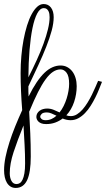

<svg xmlns="http://www.w3.org/2000/svg" viewBox="-60 -635 520 941"><path d="M203.1 -550.8Q203.1 -521.5 193.4 -485.1Q183.6 -448.7 166.7 -406Q149.9 -363.3 127.4 -314.7Q105 -266.1 79.1 -211.9Q79.1 -199.7 79.1 -187.3Q79.1 -174.8 80.1 -162.1Q100.1 -202.6 119.6 -231.4Q139.2 -260.3 158.4 -278.6Q177.7 -296.9 197.3 -305.4Q216.8 -314 236.8 -314Q254.9 -314 269.5 -306.2Q284.2 -298.3 294.4 -284.9Q304.7 -271.5 310.3 -252.9Q315.9 -234.4 315.9 -212.9Q315.9 -173.3 303.2 -135.3Q290.5 -97.2 265.1 -69.8Q274.4 -65.9 287.1 -65.9Q303.2 -65.9 317.6 -75Q332 -84 345 -98.9Q357.9 -113.8 369.4 -132.6Q380.9 -151.4 390.4 -170.7Q399.9 -189.9 407.5 -207.8Q415 -225.6 420.9 -238.8L439.9 -233.9Q433.6 -217.8 425.5 -197.8Q417.5 -177.7 407 -156.7Q396.5 -135.7 384 -116Q371.6 -96.2 356.4 -80.6Q341.3 -64.9 323.7 -55.4Q306.2 -45.9 286.1 -45.9Q266.6 -45.9 247.1 -54.2Q230.5 -41.5 210.4 -34.2Q190.4 -26.9 166 -26.9Q150.9 -26.9 141.6 -30.8Q132.3 -34.7 127.2 -40.3Q122.1 -45.9 120.1 -51.8Q118.2 -57.6 118.2 -62Q118.2 -71.8 122.6 -79.3Q127 -86.9 134.3 -92.3Q141.6 -97.7 151.1 -100.3Q160.6 -103 170.9 -103Q187.5 -103 202.6 -96.9Q217.8 -90.8 231.9 -84Q243.2 -98.1 252 -115.7Q260.7 -133.3 266.6 -152.1Q272.5 -170.9 275.6 -189.5Q278.8 -208 278.8 -224.1Q278.8 -261.7 266.4 -278.3Q253.9 -294.9 236.8 -294.9Q217.8 -294.9 200 -283.2Q182.1 -271.5 163.8 -246.6Q145.5 -221.7 126.2 -183.3Q106.9 -145 85 -91.8Q84 -90.8 84 -89.8Q84 -88.9 83 -87.9Q85.9 -36.1 88.4 18.6Q90.8 73.2 90.8 131.8Q90.8 210.4 72.8 248.3Q54.7 286.1 17.1 286.1Q2.4 286.1 -8.3 279.3Q-19 272.5 -26.1 260.7Q-33.2 249 -36.6 233.2Q-40 217.3 -40 199.2Q-40 169.9 -33 135Q-25.9 100.1 -13.7 62Q-1.5 23.9 14.6 -15.9Q30.8 -55.7 48.8 -95.2Q44.9 -143.6 43 -189.2Q41 -234.9 41 -276.9Q41 -319.3 44.7 -360.8Q48.3 -402.3 55.4 -439.9Q62.5 -477.5 72.5 -509.8Q82.5 -542 95.2 -565.4Q107.9 -588.9 122.6 -602.1Q137.2 -615.2 153.8 -615.2Q176.8 -615.2 189.9 -597.7Q203.1 -580.1 203.1 -550.8ZM154.8 -595.2Q136.2 -595.2 122.3 -568.8Q108.4 -542.5 99.1 -496.8Q89.8 -451.2 84.7 -389.2Q79.6 -327.1 79.1 -255.9Q101.1 -298.8 120.1 -340.6Q139.2 -382.3 153.1 -420.4Q167 -458.5 175 -491.7Q183.1 -524.9 183.1 -550.8Q183.1 -558.6 181.9 -566.7Q180.7 -574.7 177.2 -581.1Q173.8 -587.4 168.5 -591.3Q163.1 -595.2 154.8 -595.2ZM63 166Q63 121.6 60.5 75Q58.1 28.3 55.2 -20Q25.9 52.2 6.8 109.9Q-12.2 167.5 -12.2 213.9Q-12.2 235.8 -3.9 251.5Q4.4 267.1 21 267.1Q29.8 267.1 37.4 262.2Q44.9 257.3 50.5 245.6Q56.2 233.9 59.6 214.4Q63 194.8 63 166ZM164.1 -45.9Q179.2 -45.9 192.4 -51.8Q205.6 -57.6 216.8 -67.9Q203.6 -74.2 192.1 -79.1Q180.7 -84 169.9 -84Q151.4 -84 144.3 -76.9Q137.2 -69.8 137.2 -63Q137.2 -57.6 143.6 -51.8Q149.9 -45.9 164.1 -45.9Z"/></svg>

Font: Clicker Script
Style: Regular
Weight: 400
Designer: Astigmatic (AOETI)
Foundry: Astigmatic (AOETI)
Version: Version 1.000